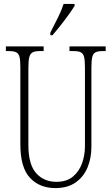

<svg xmlns="http://www.w3.org/2000/svg" viewBox="-20 -951 571 981"><path d="M263 10Q182 10 133 -42.5Q84 -95 84 -214V-608Q84 -644 79.5 -661Q75 -678 62.5 -684Q50 -690 26 -690H10V-714H203V-690H183Q160 -690 147.5 -684Q135 -678 130 -660Q125 -642 125 -605V-210Q125 -111 164.5 -66.5Q204 -22 268 -22Q321 -22 353 -49Q385 -76 399.5 -117.5Q414 -159 414 -203V-607Q414 -643 409.5 -660.5Q405 -678 392.5 -684Q380 -690 356 -690H335V-714H520V-690H504Q481 -690 468.5 -684Q456 -678 451.5 -660Q447 -642 447 -606V-201Q447 -143 427 -95Q407 -47 366 -18.5Q325 10 263 10ZM237 -784Q259 -827 276.5 -862Q294 -897 305 -931H361V-921Q351 -904 332 -877.5Q313 -851 290.5 -822.5Q268 -794 248 -771H237Z"/></svg>

Font: Noto Serif Tamil ExtraCondensed ExtraLight
Style: Italic
Weight: 200
Width: 2
Italic angle: -12°
Designer: Indian Type Foundry, Tom Grace, and the Monotype Design Team
Foundry: Monotype Imaging Inc.
Version: Version 2.003; ttfautohint (v1.8.4.7-5d5b)